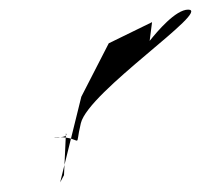

<svg xmlns="http://www.w3.org/2000/svg" viewBox="-20 -546 417 399"><path d="M101 -261C155 -261 134 -232 148 -290C164 -356 421 -526 371 -526C345 -526 307 -481 291 -461L296 -500L206 -456L149 -345L105 -167L113 -182L117 -269C126 -257 73 -261 101 -261Z"/></svg>

Font: Interstorm
Style: Obl
Weight: 400
Version: Version 0.7